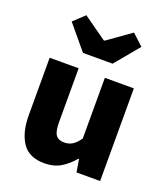

<svg xmlns="http://www.w3.org/2000/svg" viewBox="-157 -983 969 1108"><g transform="rotate(20 327.0 -429.0)"><path d="M244 14Q150 14 108 -48.5Q66 -111 66 -217V-569H244V-239Q244 -181 260 -159.5Q276 -138 310 -138Q340 -138 361.5 -151.5Q383 -165 405 -196V-569H583V0H438L425 -78H421Q386 -36 344 -11Q302 14 244 14ZM237 -661 114 -809 181 -872 325 -770H330L474 -872L542 -809L419 -661Z"/></g></svg>

Font: Source Han Sans CN Heavy
Style: Regular
Weight: 900
Designer: Ryoko NISHIZUKA 西塚涼子 (kana, bopomofo & ideographs); Paul D. Hunt (Latin, Greek & Cyrillic); Sandoll Communications 산돌커뮤니
Foundry: Adobe
Version: Version 2.000;hotconv 1.0.107;makeotfexe 2.5.65593